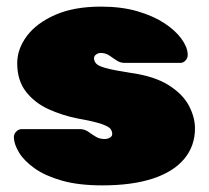

<svg xmlns="http://www.w3.org/2000/svg" viewBox="-20 -550 630 580"><path d="M289 10Q217 10 166.5 -4.5Q116 -19 84.5 -41.5Q53 -64 38 -88.5Q23 -113 22 -133Q21 -144 28.5 -152Q36 -160 46 -160H220Q221 -160 222 -160Q223 -160 224 -160Q237 -159 247.5 -151.5Q258 -144 269.5 -137Q281 -130 296 -130Q304 -130 311.5 -134Q319 -138 319 -145Q319 -154 313.5 -161Q308 -168 286.5 -175.5Q265 -183 215 -192Q169 -201 127 -220Q85 -239 58.5 -273Q32 -307 32 -359Q32 -402 61 -441Q90 -480 146.5 -505Q203 -530 285 -530Q347 -530 395 -516Q443 -502 476.5 -480Q510 -458 528 -433Q546 -408 547 -387Q548 -376 541 -368Q534 -360 525 -360H367Q365 -360 362 -360Q359 -360 357 -360Q343 -360 332 -367.5Q321 -375 310 -382.5Q299 -390 284 -390Q277 -390 270.5 -385.5Q264 -381 264 -374Q264 -366 270 -358.5Q276 -351 299 -344.5Q322 -338 374 -330Q446 -320 489 -293Q532 -266 550.5 -231Q569 -196 569 -162Q569 -109 536.5 -70Q504 -31 441.5 -10.5Q379 10 289 10Z"/></svg>

Font: Rubik Black
Style: Regular
Weight: 900
Designer: Hubert and Fischer
Foundry: Hubert and Fischer
Version: Version 2.300;gftools[0.9.30]